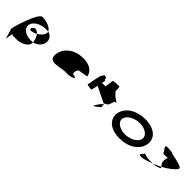

<svg xmlns="http://www.w3.org/2000/svg" viewBox="249 -1924 3389 3389"><g transform="rotate(45 1944.0 -229.5)"><path d="M45 -12 104 183 125 40C136 58 169 56 227 56C335 63 472 2 485 -80C487 -90 487 -101 487 -113C470 -111 454 -109 435 -109C299 -109 201 -184 215 -275C229 -366 348 -440 486 -440C506 -440 524 -439 543 -436C518 -501 397 -549 291 -549C195 -549 57 -92 45 -12ZM303 -230C347 -232 393 -246 431 -267C407 -295 376 -314 339 -314C281 -284 277 -250 303 -230ZM431 -267C467 -225 484 -161 487 -113C574 -129 643 -196 655 -275C667 -353 622 -419 543 -436C547 -425 548 -414 546 -403C538 -353 492 -301 431 -267Z M921 -196C940 -52 1182 -160 1272 -148C1343 -144 1409 -152 1460 -191C1452 -193 1413 -212 1416 -217C1381 -188 1350 -257 1405 -330C1424 -340 1598 -358 1590 -368C1564 -506 1415 -570 1213 -535C1016 -493 902 -341 921 -196ZM1416 -217V-218ZM1461 -192 1460 -191C1462 -191 1462 -191 1461 -190Z M1695 -272C1693 -260 1790 -249 1803 -249C1815 -249 1866 -518 1868 -530C1869 -534 1861 -538 1848 -541C1850 -548 1851 -556 1848 -564C1842 -588 1815 -602 1791 -594C1785 -594 1776 -578 1767 -554H1760C1747 -554 1697 -284 1695 -272Z M1836 -382C1834 -371 2152 -226 2144 -226L2095 -177C1993 -34 2022 -54 2151 -154L2144 -246C2160 -246 2209 -261 2217 -314C2224 -314 2240 -371 2242 -382C2244 -392 2291 -400 2284 -400L2189 -468L2127 -533C2128 -540 2130 -642 2114 -642C2098 -642 1966 -636 1965 -628L1941 -468H1863C1856 -468 1838 -392 1836 -382Z M2424 -274C2401 -121 2522 8 2764 8C3006 8 3165 -121 3188 -274C3212 -428 3092 -556 2850 -556C2608 -556 2448 -428 2424 -274ZM2554 -274C2568 -362 2694 -438 2832 -438C2970 -438 3072 -362 3058 -274C3045 -188 2920 -111 2782 -111C2644 -111 2541 -188 2554 -274Z M3218 -46C3260 -14 3359 -43 3494 -95C3409 -91 3312 -98 3280 -124C3272 -124 3220 -56 3218 -46ZM3490 -378C3484 -340 3544 -344 3612 -354C3603 -333 3600 -306 3596 -279C3587 -218 3625 -184 3644 -161C3787 -239 3887 -329 3888 -362C3898 -424 3587 -450 3591 -475C3412 -490 3409 -490 3490 -378ZM3494 -95C3550 -98 3592 -105 3593 -114C3661 -128 3661 -140 3644 -161C3594 -137 3545 -114 3494 -95Z"/></g></svg>

Font: Ampere
Style: SCSuExtIta
Weight: 400
Version: Version 1